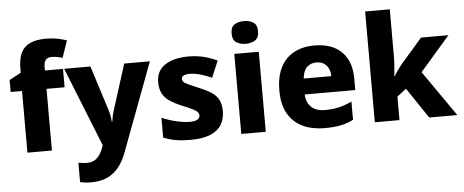

<svg xmlns="http://www.w3.org/2000/svg" viewBox="-60 -920 3168 1312"><g transform="rotate(-5 1524.0 -263.5)"><path d="M391 -423H267V0H99V-423H21V-505L101 -548V-574Q101 -645 122 -686.5Q143 -728 186 -746.5Q229 -765 291 -765Q335 -765 370 -758Q405 -751 435 -741L395 -625Q380 -629 361 -633Q342 -637 319 -637Q292 -637 279.5 -620.5Q267 -604 267 -574V-549H391Z M399 -549H579L678 -238Q682 -226 684.5 -213.5Q687 -201 689 -187.5Q691 -174 692 -159H695Q698 -182 702.5 -201.5Q707 -221 712 -237L811 -549H987L761 54Q739 115 705.5 156.5Q672 198 625.5 219Q579 240 517 240Q492 240 473 237.5Q454 235 440 232V99Q451 101 466.5 103Q482 105 499 105Q531 105 552 92Q573 79 587 57.5Q601 36 610 11L616 -6Z M1454 -166Q1454 -112 1429.5 -72.5Q1405 -33 1353 -11.5Q1301 10 1221 10Q1163 10 1119.5 3Q1076 -4 1032 -22V-158Q1080 -137 1132.5 -125Q1185 -113 1220 -113Q1258 -113 1275 -123Q1292 -133 1292 -151Q1292 -164 1283.5 -174Q1275 -184 1249.5 -197Q1224 -210 1174 -230Q1125 -251 1093.5 -273Q1062 -295 1046.5 -326Q1031 -357 1031 -402Q1031 -480 1091.5 -519.5Q1152 -559 1252 -559Q1305 -559 1352 -548Q1399 -537 1449 -514L1401 -400Q1361 -418 1322 -429Q1283 -440 1252 -440Q1224 -440 1209 -432.5Q1194 -425 1194 -410Q1194 -399 1202.5 -389.5Q1211 -380 1235.5 -369Q1260 -358 1307 -338Q1354 -319 1387 -298Q1420 -277 1437 -246Q1454 -215 1454 -166Z M1734 -549V0H1566V-549ZM1651 -767Q1687 -767 1714 -751Q1741 -735 1741 -689Q1741 -644 1714 -627.5Q1687 -611 1651 -611Q1613 -611 1586.5 -627.5Q1560 -644 1560 -689Q1560 -735 1586.5 -751Q1613 -767 1651 -767Z M2116 -559Q2194 -559 2250.5 -530.5Q2307 -502 2337.5 -446.5Q2368 -391 2368 -309V-231H2021Q2023 -177 2056 -145Q2089 -113 2150 -113Q2203 -113 2246 -123Q2289 -133 2335 -155V-30Q2295 -9 2249 0.5Q2203 10 2136 10Q2053 10 1988.5 -20Q1924 -50 1887.5 -112.5Q1851 -175 1851 -271Q1851 -369 1884 -432.5Q1917 -496 1977 -527.5Q2037 -559 2116 -559ZM2119 -442Q2080 -442 2054.5 -417.5Q2029 -393 2024 -340H2213Q2213 -369 2202.5 -392Q2192 -415 2171 -428.5Q2150 -442 2119 -442Z M2651 -439Q2651 -407 2648.5 -371.5Q2646 -336 2642 -303H2645Q2654 -317 2664 -331.5Q2674 -346 2685 -361Q2696 -376 2707 -388L2847 -549H3035L2830 -313L3048 0H2855L2714 -210L2651 -161V0H2482V-760H2651Z"/></g></svg>

Font: Noto Sans Armenian ExtraBold
Style: Regular
Weight: 800
Version: Version 2.007